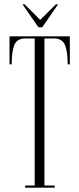

<svg xmlns="http://www.w3.org/2000/svg" viewBox="-20 -868 366 888"><path d="M96 0V-10H140.5V-690H96.5Q58.5 -690 46.2 -659.8Q34 -629.5 34 -570.5H24V-700H303V-570.5H293Q293 -629.5 280.5 -659.8Q268 -690 230.5 -690H185.5V-10H233V0ZM157.5 -742 84 -848H94L166 -776L238.5 -848H248.5L175.5 -742Z"/></svg>

Font: Imbue 100pt ExtraLight
Style: Regular
Weight: 200
Designer: Tyler Finck
Foundry: Etcetera Type Company
Version: Version 1.102; ttfautohint (v1.8.3)